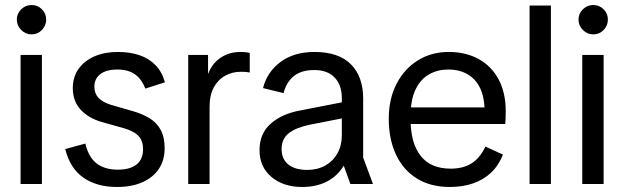

<svg xmlns="http://www.w3.org/2000/svg" viewBox="-20 -733 2488 765"><path d="M62 0V-514H147V0ZM106 -596Q82 -596 64.5 -613.5Q47 -631 47 -655Q47 -679 64.5 -696Q82 -713 106 -713Q130 -713 147 -696Q164 -679 164 -655Q164 -631 147 -613.5Q130 -596 106 -596Z M446 12Q366 12 312.5 -25Q259 -62 240 -139L320 -161Q333 -106 365.5 -81.5Q398 -57 449 -57Q498 -57 524 -77.5Q550 -98 550 -139Q550 -171 532.5 -190.5Q515 -210 474 -222L385 -247Q331 -263 300.5 -297Q270 -331 270 -382Q270 -426 293 -458.5Q316 -491 356.5 -508.5Q397 -526 449 -526Q498 -526 536 -513Q574 -500 600 -473Q626 -446 637 -405L559 -380Q544 -419 517 -437.5Q490 -456 448 -456Q403 -456 379.5 -437.5Q356 -419 356 -388Q356 -361 372 -343.5Q388 -326 423 -315L510 -290Q548 -279 576.5 -261.5Q605 -244 620.5 -215Q636 -186 636 -142Q636 -94 612.5 -59.5Q589 -25 546.5 -6.5Q504 12 446 12Z M730 0V-514H809V-440H810Q825 -480 859 -503Q893 -526 939 -526Q949 -526 958.5 -525Q968 -524 975 -522V-444Q965 -446 957 -446.5Q949 -447 939 -447Q906 -447 877.5 -431.5Q849 -416 832 -385Q815 -354 815 -307V0Z M1184 12Q1109 12 1061.5 -28Q1014 -68 1014 -135Q1014 -201 1059 -240.5Q1104 -280 1177 -293L1387 -334V-270L1214 -236Q1160 -225 1131 -202.5Q1102 -180 1102 -139Q1102 -99 1129 -77.5Q1156 -56 1204 -56Q1245 -56 1276 -73.5Q1307 -91 1324.5 -122Q1342 -153 1342 -194V-342Q1342 -394 1313.5 -424Q1285 -454 1232 -454Q1181 -454 1151 -430Q1121 -406 1110 -362L1028 -382Q1044 -446 1097.5 -486Q1151 -526 1233 -526Q1329 -526 1378 -477Q1427 -428 1427 -340V-105L1466 0H1376L1350 -72H1349Q1325 -32 1283 -10Q1241 12 1184 12Z M1772 12Q1696 12 1641.5 -21.5Q1587 -55 1558 -116.5Q1529 -178 1529 -260Q1529 -339 1560 -399Q1591 -459 1645 -492.5Q1699 -526 1768 -526Q1836 -526 1887.5 -497.5Q1939 -469 1967 -416Q1995 -363 1995 -290Q1995 -275 1994.5 -261Q1994 -247 1993 -239H1578V-305H1942L1911 -288Q1911 -342 1894 -379.5Q1877 -417 1844 -436.5Q1811 -456 1766 -456Q1724 -456 1690 -437Q1656 -418 1636 -377Q1616 -336 1616 -271V-256Q1616 -163 1656 -112Q1696 -61 1776 -61Q1826 -61 1859.5 -82.5Q1893 -104 1914 -149L1984 -117Q1967 -74 1937 -45.5Q1907 -17 1865.5 -2.5Q1824 12 1772 12Z M2090 0V-711H2175V0Z M2300 0V-514H2385V0ZM2344 -596Q2320 -596 2302.5 -613.5Q2285 -631 2285 -655Q2285 -679 2302.5 -696Q2320 -713 2344 -713Q2368 -713 2385 -696Q2402 -679 2402 -655Q2402 -631 2385 -613.5Q2368 -596 2344 -596Z"/></svg>

Font: TikTok Sans 24pt
Style: Regular
Weight: 400
Version: Version 4.000